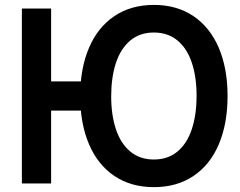

<svg xmlns="http://www.w3.org/2000/svg" viewBox="-20 -755 986 790"><path d="M70 0V-720H190.3V-420.2H329.3V-299.8H190.3V0ZM613.2 15Q518.8 15 450.3 -31.2Q381.9 -77.5 346 -162.1Q310 -246.8 310 -360Q310 -473.2 346 -557.8Q381.9 -642.4 450.3 -688.6Q518.8 -734.8 613.2 -734.8Q707.6 -734.8 776 -688.6Q844.4 -642.4 880.4 -557.8Q916.3 -473.2 916.3 -360Q916.3 -246.1 880.4 -161.5Q844.5 -76.9 776.1 -31Q707.7 15 613.2 15ZM613.2 -98.7Q671 -98.7 710.4 -131.7Q749.8 -164.7 769.2 -223.5Q788.7 -282.4 788.8 -360Q789 -437.4 769.5 -496.3Q750.1 -555.2 710.5 -588.2Q671 -621.2 613.2 -621.2Q555.3 -621.2 516 -588.2Q476.6 -555.2 457.1 -496.4Q437.7 -437.6 437.5 -360Q437.3 -282.6 456.8 -223.7Q476.3 -164.8 515.8 -131.7Q555.3 -98.7 613.2 -98.7Z"/></svg>

Font: Manrope
Style: Regular
Weight: 400
Designer: Mikhail Sharanda
Foundry: Mikhail Sharanda
Version: Version 4.503